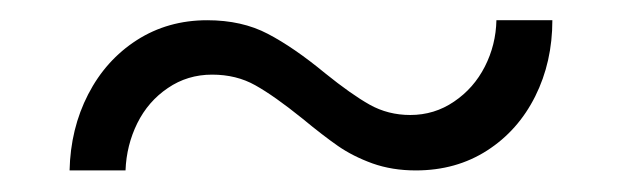

<svg xmlns="http://www.w3.org/2000/svg" viewBox="-20 -398 602 186"><path d="M180.7 -378.4Q214.4 -378.4 239.5 -365.2Q264.6 -352.1 294.9 -327.1Q320.3 -306.6 338.1 -296.6Q356 -286.6 377.4 -286.6Q400.9 -286.6 419.9 -299.6Q439 -312.5 449.7 -333.5Q460.4 -354.5 460.9 -378.4H515.1Q515.1 -337.9 498.5 -304.7Q481.9 -271.5 451.9 -252.2Q421.9 -232.9 382.8 -232.9Q359.9 -232.9 340.8 -239.7Q321.8 -246.6 307.4 -256.6Q293 -266.6 272.9 -283.2Q245.6 -305.2 227.3 -315.4Q209 -325.7 185.5 -325.7Q161.6 -325.7 142.6 -312.7Q123.5 -299.8 113 -278.6Q102.5 -257.3 101.6 -232.9H47.4Q48.3 -273.4 65.4 -306.6Q82.5 -339.8 112.5 -359.1Q142.6 -378.4 180.7 -378.4Z"/></svg>

Font: Reddit Mono Light
Style: Regular
Weight: 300
Monospace: yes
Designer: Stephen Hutchings
Foundry: Reddit
Version: Version 1.011